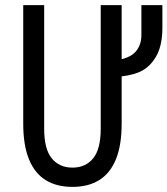

<svg xmlns="http://www.w3.org/2000/svg" viewBox="-20 -720 656 752"><path d="M263.8 12Q201.4 12 158.5 -14.8Q115.6 -41.6 93.3 -96.6Q71 -151.6 71 -235.8V-700H153V-215.8Q153 -136.1 182.7 -99.8Q212.4 -63.5 263.8 -63.5Q315.1 -63.5 344.8 -99.8Q374.5 -136.1 374.5 -215.8V-700H456.5V-235.8Q456.5 -152 434.4 -97Q412.2 -42 369.2 -15Q326.1 12 263.8 12ZM430.5 -418.8V-483.2Q488.1 -491.1 510.9 -517.3Q533.8 -543.5 533.8 -582.2V-700H616V-611.2Q616 -572.1 608.1 -540.8Q600.2 -509.4 583 -485.8Q557.5 -449.2 518.9 -435.1Q480.2 -421 430.5 -418.8Z"/></svg>

Font: Overpass Mono Light
Style: Regular
Weight: 300
Monospace: yes
Designer: Delve Withrington, Dave Bailey
Foundry: Delve Fonts LLC
Version: Version 4.000